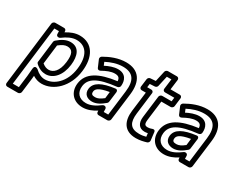

<svg xmlns="http://www.w3.org/2000/svg" viewBox="-114 -1105 2173 1779"><g transform="rotate(30 972.0 -215.5)"><path d="M165 -41 158 40 142 169H77L155 -466H204L205 -435C205 -423 215 -414 227 -414H231C237 -414 243 -416 248 -420C290 -453 342 -478 387 -478C491 -478 545 -398 527 -253C508 -95 405 -13 313 -13C278 -13 242 -29 209 -61C209 -61 169 -90 165 -41ZM211 8C239 26 271 37 306 37C432 37 555 -75 577 -253C597 -412 533 -528 393 -528C344 -528 297 -509 254 -482L253 -495C253 -506 243 -516 231 -516H136C125 -516 110 -506 108 -491L24 194C23 205 31 219 46 219H161C172 219 187 209 189 194L208 40ZM185 -105C221 -72 258 -58 294 -58C378 -58 444 -135 458 -252C470 -353 443 -433 349 -433C304 -433 261 -410 216 -371C210 -366 207 -359 206 -353L178 -124C177 -117 180 -110 185 -105ZM230 -136 255 -342C291 -371 318 -383 343 -383C397 -383 420 -347 408 -252C395 -147 346 -108 300 -108C279 -108 257 -114 230 -136Z M645 -132C655 -216 727 -267 931 -289C944 -290 956 -302 957 -314C963 -373 940 -435 857 -435C810 -435 763 -416 724 -396L710 -430C762 -457 822 -478 884 -478C992 -478 1035 -419 1019 -291L986 -25H938L937 -58C936 -70 926 -79 915 -79H912C906 -79 900 -77 895 -73C849 -38 801 -13 752 -13C679 -13 636 -59 645 -132ZM595 -132C583 -33 646 37 745 37C797 37 845 17 888 -11L889 4C889 15 899 25 911 25H1005C1016 25 1031 15 1033 0L1069 -291C1087 -437 1028 -528 890 -528C805 -528 728 -495 667 -460C656 -454 649 -439 654 -427L687 -350C693 -336 709 -334 721 -341C766 -366 810 -385 851 -385C893 -385 905 -367 907 -336C720 -312 610 -253 595 -132ZM708 -141C701 -81 744 -53 793 -53C842 -53 882 -79 924 -114C930 -119 933 -126 934 -132L948 -242C949 -252 945 -270 923 -267C789 -250 717 -212 708 -141ZM758 -141C761 -166 781 -194 894 -213L886 -143C852 -116 827 -103 799 -103C766 -103 755 -113 758 -141Z M1210 -166 1239 -400C1241 -415 1228 -425 1217 -425H1172L1177 -463L1230 -466C1243 -467 1254 -477 1256 -488L1281 -600H1330L1316 -491C1314 -476 1327 -466 1338 -466H1438L1433 -425H1333C1318 -425 1306 -411 1305 -400L1276 -166C1268 -101 1294 -55 1357 -55C1368 -55 1380 -57 1390 -59L1394 -23C1371 -17 1349 -13 1323 -13C1225 -13 1198 -67 1210 -166ZM1160 -166C1146 -53 1186 37 1316 37C1359 37 1398 27 1427 18C1439 14 1448 1 1447 -12L1437 -97C1434 -123 1412 -117 1405 -114C1394 -109 1375 -105 1363 -105C1332 -105 1320 -115 1326 -166L1352 -375H1452C1463 -375 1478 -385 1480 -400L1491 -491C1492 -502 1484 -516 1469 -516H1369L1383 -625C1384 -636 1376 -650 1361 -650H1265C1253 -650 1240 -641 1237 -628L1212 -515L1156 -511C1144 -510 1132 -500 1130 -486L1119 -400C1118 -389 1126 -375 1141 -375H1186Z M1514 -132C1524 -216 1596 -267 1800 -289C1813 -290 1825 -302 1826 -314C1832 -373 1809 -435 1726 -435C1679 -435 1632 -416 1593 -396L1579 -430C1631 -457 1691 -478 1753 -478C1861 -478 1904 -419 1888 -291L1855 -25H1807L1806 -58C1805 -70 1795 -79 1784 -79H1781C1775 -79 1769 -77 1764 -73C1718 -38 1670 -13 1621 -13C1548 -13 1505 -59 1514 -132ZM1464 -132C1452 -33 1515 37 1614 37C1666 37 1714 17 1757 -11L1758 4C1758 15 1768 25 1780 25H1874C1885 25 1900 15 1902 0L1938 -291C1956 -437 1897 -528 1759 -528C1674 -528 1597 -495 1536 -460C1525 -454 1518 -439 1523 -427L1556 -350C1562 -336 1578 -334 1590 -341C1635 -366 1679 -385 1720 -385C1762 -385 1774 -367 1776 -336C1589 -312 1479 -253 1464 -132ZM1577 -141C1570 -81 1613 -53 1662 -53C1711 -53 1751 -79 1793 -114C1799 -119 1802 -126 1803 -132L1817 -242C1818 -252 1814 -270 1792 -267C1658 -250 1586 -212 1577 -141ZM1627 -141C1630 -166 1650 -194 1763 -213L1755 -143C1721 -116 1696 -103 1668 -103C1635 -103 1624 -113 1627 -141Z"/></g></svg>

Font: Falling Sky
Style: OuObl
Weight: 400
Designer: Paul D. Hunt
Foundry: Adobe Systems Incorporated
Version: Version 1.02